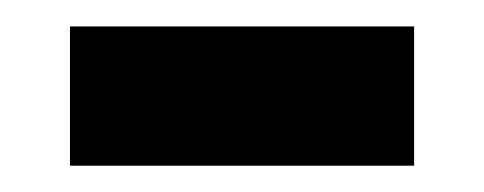

<svg xmlns="http://www.w3.org/2000/svg" viewBox="-20 -314 368 146"><path d="M33.2 -188V-293.9H294.9V-188Z"/></svg>

Font: Charis SIL Eur
Style: Bold
Weight: 700
Foundry: SIL International
Version: Version 5.000